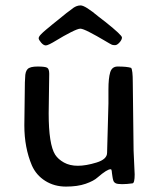

<svg xmlns="http://www.w3.org/2000/svg" viewBox="-20 -678 595 710"><path d="M376 -113 381 -295V-347Q381 -389 387.5 -410.5Q394 -432 415 -432Q450 -432 465 -427Q471 -419 471 -374L474 -121L478 -33Q478 -1 470 0Q449 3 431.5 3Q414 3 407.5 -0.5Q401 -4 399 -10.5Q397 -17 396 -24Q395 -31 394 -38Q393 -54 389 -52Q377 -53 341 -22Q327 -9 297 1.5Q267 12 224 12Q181 12 147.5 -9Q114 -30 98 -66Q70 -132 70 -214L72 -373L73 -391Q73 -413 82 -422.5Q91 -432 119 -432Q147 -432 154.5 -427.5Q162 -423 162 -405L160 -259Q160 -144 184 -106Q195 -89 216.5 -77Q238 -65 268 -65Q298 -65 337 -77Q376 -89 376 -113ZM189 -529Q158 -510 149.5 -510Q141 -510 132 -520.5Q123 -531 123 -536.5Q123 -542 130.5 -550Q138 -558 150 -568Q162 -578 173.5 -587.5Q185 -597 196 -605.5Q207 -614 209.5 -616.5Q212 -619 225.5 -629.5Q239 -640 245 -644Q261 -658 278 -658Q295 -658 345 -616Q347 -614 371 -596Q431 -548 431 -539.5Q431 -531 422 -521Q413 -511 405.5 -511Q398 -511 394 -512.5Q390 -514 364 -529.5Q338 -545 312 -558.5Q286 -572 277 -572Q268 -572 241.5 -558.5Q215 -545 189 -529Z"/></svg>

Font: Cagliostro
Style: Regular
Weight: 400
Designer: Matthew Desmond
Foundry: Matthew Desmond
Version: Version